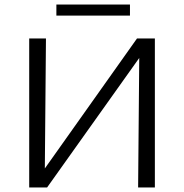

<svg xmlns="http://www.w3.org/2000/svg" viewBox="-20 -828 813 848"><path d="M664 0H590L595 -572L188 0H109V-658H183L178 -84L585 -658H664ZM229 -808H554V-759H229Z"/></svg>

Font: Ysabeau
Style: Regular
Weight: 400
Designer: Christian Thalmann (Catharsis Fonts)
Version: Version 0.003